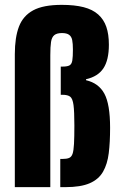

<svg xmlns="http://www.w3.org/2000/svg" viewBox="-20 -770 503 790"><path d="M41 0V-547Q41 -616 58 -660.5Q75 -705 116.5 -727.5Q158 -750 234 -750Q287 -750 324 -740.5Q361 -731 384 -710.5Q407 -690 417.5 -659.5Q428 -629 428 -586Q428 -523 405.5 -489Q383 -455 334 -444V-440Q386 -428 409.5 -384.5Q433 -341 433 -244Q433 -185 427.5 -140Q422 -95 404 -63.5Q386 -32 349 -16Q312 0 249 0H228V-116H237Q254 -116 264 -120Q274 -124 278.5 -137Q283 -150 284.5 -178Q286 -206 286 -254Q286 -311 282.5 -337.5Q279 -364 269 -372Q259 -380 237 -380H230V-496H237Q257 -496 266 -501Q275 -506 277.5 -521Q280 -536 280 -566Q280 -591 277 -605.5Q274 -620 264 -627Q254 -634 235 -634Q214 -634 203.5 -625.5Q193 -617 190 -597.5Q187 -578 187 -543V0Z"/></svg>

Font: Saira Condensed ExtraBold
Style: Regular
Weight: 800
Width: 3
Designer: Hector Gatti with collaboration of the Omnibus-Type team
Foundry: Omnibus-Type
Version: Version 1.101